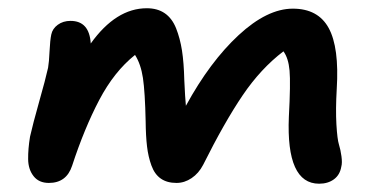

<svg xmlns="http://www.w3.org/2000/svg" viewBox="-20 -483 951 468"><path d="M99.1 -37.1Q74.7 -37.1 61.8 -53.7Q48.8 -70.3 48.6 -95.2Q48.3 -120.1 53.2 -149.9Q60.1 -180.7 75.4 -234.9Q90.8 -289.1 97.2 -317.9Q99.6 -331.5 100.8 -358.4Q102.1 -385.3 105 -398.9Q107.9 -413.1 120.8 -422.6Q133.8 -432.1 151.9 -432.1Q197.8 -432.1 201.2 -377Q262.7 -462.9 337.9 -462.9Q363.8 -462.9 381.6 -450.7Q399.4 -438.5 409.2 -414.1Q418.9 -389.6 423.6 -359.9Q428.2 -330.1 429.2 -288.1Q431.2 -244.1 433.1 -225.1Q491.7 -332.5 561.5 -397.2Q631.3 -461.9 693.8 -461.9Q755.4 -461.9 781.2 -414.6Q807.1 -367.2 800.8 -266.1Q797.9 -216.3 800 -179.7Q802.2 -143.1 806.2 -130.6Q810.1 -118.2 812.3 -102.1Q814.5 -85.9 812 -77.1Q808.6 -56.6 793.9 -45.9Q779.3 -35.2 757.8 -35.2Q677.2 -35.2 684.1 -198.2Q688.5 -280.3 685.8 -310.8Q683.1 -341.3 670.9 -357.9Q615.7 -315.9 571.5 -250.7Q527.3 -185.5 475.1 -81.1Q464.4 -60.5 447 -48.8Q429.7 -37.1 410.2 -37.1Q387.2 -37.1 372.1 -47.6Q356.9 -58.1 349.1 -79.6Q341.3 -101.1 338.4 -126Q335.4 -150.9 335 -188Q333.5 -258.8 328.4 -293Q323.2 -327.1 309.1 -349.1Q258.3 -308.6 221.9 -239.3Q185.5 -169.9 155.8 -79.1Q142.1 -37.1 99.1 -37.1Z"/></svg>

Font: Shantell Sans Irregular
Style: Italic
Weight: 500
Italic angle: -11.31°
Designer: Stephen Nixon, Anya Danilova, Shantell Martin
Foundry: Arrow Type
Version: Version 1.006;[9816181b4]